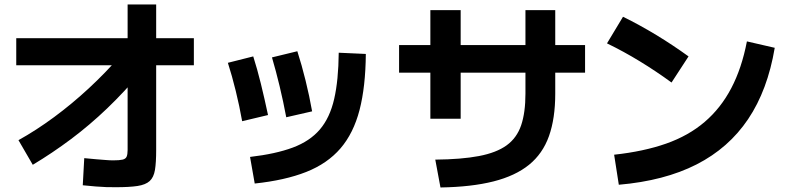

<svg xmlns="http://www.w3.org/2000/svg" viewBox="-20 -840 3560 866"><path d="M63.3 -207.8Q143.3 -252.2 223.9 -311.7Q304.4 -371.1 380.6 -441.7Q456.7 -512.2 522.2 -587.8L616.7 -515.6Q542.2 -426.7 463.3 -351.1Q384.4 -275.6 300.6 -212.8Q216.7 -150 127.8 -96.7ZM353.3 -4.4 360 -126.7Q390 -123.3 413.9 -121.7Q437.8 -120 456.7 -118.3Q475.6 -116.7 490 -116.7Q518.9 -116.7 532.8 -120Q546.7 -123.3 551.1 -133.3Q555.6 -143.3 555.6 -163.3V-820H684.4V-163.3Q684.4 -106.7 678.9 -73.3Q673.3 -40 655 -23.3Q636.7 -6.7 600 -1.1Q563.3 4.4 502.2 4.4Q481.1 4.4 459.4 3.9Q437.8 3.3 412.2 1.1Q386.7 -1.1 353.3 -4.4ZM53.3 -545.6V-667.8H854.4V-545.6Z M1107.8 -132.2Q1223.3 -145.6 1300.6 -174.4Q1377.8 -203.3 1422.8 -256.1Q1467.8 -308.9 1487.2 -393.3Q1506.7 -477.8 1507.8 -602.2L1630 -596.7Q1628.9 -448.9 1601.7 -343.9Q1574.4 -238.9 1515.6 -170.6Q1456.7 -102.2 1361.1 -64.4Q1265.6 -26.7 1128.9 -12.2ZM1072.2 -293.3Q1060 -362.2 1043.3 -430Q1026.7 -497.8 1007.8 -556.7L1122.2 -585.6Q1140 -530 1156.7 -462.2Q1173.3 -394.4 1188.9 -321.1ZM1271.1 -311.1Q1257.8 -382.2 1241.1 -451.7Q1224.4 -521.1 1206.7 -581.1L1321.1 -608.9Q1341.1 -546.7 1358.3 -476.7Q1375.6 -406.7 1387.8 -337.8Z M1943.3 -120Q2061.1 -121.1 2140 -136.1Q2218.9 -151.1 2265 -184.4Q2311.1 -217.8 2330.6 -275Q2350 -332.2 2350 -417.8V-794.4H2484.4V-417.8Q2484.4 -305.6 2456.1 -226.1Q2427.8 -146.7 2366.1 -96.7Q2304.4 -46.7 2205.6 -21.7Q2106.7 3.3 1966.7 5.6ZM1921.1 -304.4V-794.4H2057.8V-304.4ZM1780 -512.2V-636.7H2618.9V-512.2Z M2750 -142.2Q2883.3 -156.7 2984.4 -192.2Q3085.6 -227.8 3158.3 -290Q3231.1 -352.2 3278.3 -442.2Q3325.6 -532.2 3348.9 -653.3L3474.4 -624.4Q3442.2 -433.3 3354.4 -302.8Q3266.7 -172.2 3121.7 -98.3Q2976.7 -24.4 2771.1 -6.7ZM3008.9 -467.8Q2938.9 -518.9 2866.1 -563.3Q2793.3 -607.8 2717.8 -644.4L2790 -764.4Q2866.7 -726.7 2940 -682.2Q3013.3 -637.8 3085.6 -585.6Z"/></svg>

Font: Paperlogy 7 Bold
Style: Regular
Weight: 700
Designer: redesigned by Lee Juim, glyphs from Gmarket Sans & Montserrat
Foundry: PT&
Version: Version 1.001